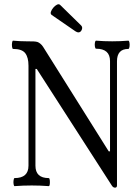

<svg xmlns="http://www.w3.org/2000/svg" viewBox="-20 -853 635 883"><path d="M509 10Q500 10 494 0L149 -536H143V-91Q143 -34 204 -34Q208 -34 209 -24.5Q210 -15 209 -6Q208 3 204 3Q165 0 126 0Q86 0 47 3Q44 3 42.5 -6Q41 -15 42.5 -24.5Q44 -34 47 -34Q111 -34 111 -91V-551Q111 -589 96 -608.5Q81 -628 40 -628Q37 -628 35.5 -637.5Q34 -647 35.5 -656.5Q37 -666 40 -666Q72 -663 102 -663Q125 -663 135 -662.5Q145 -662 152 -660Q158 -658 165 -652.5Q172 -647 178 -638L480 -157H486V-572Q486 -629 422 -629Q418 -629 416.5 -638.5Q415 -648 416.5 -657Q418 -666 422 -666Q458 -663 496 -663Q534 -663 570 -666Q574 -666 575.5 -656.5Q577 -647 575.5 -637.5Q574 -628 570 -628Q518 -628 518 -571V0Q518 10 509 10ZM340 -704Q335 -704 327 -709L218 -784Q211 -789 214 -798.5Q217 -808 225 -817.5Q233 -827 242 -831.5Q251 -836 257 -830L353 -736Q361 -728 356 -716Q351 -704 340 -704Z"/></svg>

Font: Junicode Two Beta Condensed
Style: Regular
Weight: 400
Width: 3
Designer: Peter S. Baker
Foundry: Briery Creek Software
Version: Version 1.053; ttfautohint (v1.8.4)